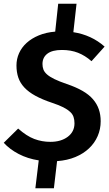

<svg xmlns="http://www.w3.org/2000/svg" viewBox="-22 -848 581 1026"><path d="M516 -200Q516 -158 500 -121Q484 -84 454 -55.5Q424 -27 381 -9Q338 9 283 13L266 158H167L185 9Q126 0 78 -25Q30 -50 -2 -85L75 -161Q120 -121 161 -105.5Q202 -90 247 -90Q304 -90 340 -117Q376 -144 376 -189Q376 -208 371 -223Q366 -238 352.5 -250.5Q339 -263 316.5 -274.5Q294 -286 258 -298Q204 -316 167.5 -336Q131 -356 108.5 -380Q86 -404 76 -433Q66 -462 66 -498Q66 -533 80 -564Q94 -595 120.5 -619Q147 -643 185.5 -659Q224 -675 273 -679L289 -828H387L370 -676Q467 -661 537 -599L467 -521Q433 -551 395 -566Q357 -581 309 -581Q257 -581 231 -561Q205 -541 205 -506Q205 -490 210 -476.5Q215 -463 229 -450.5Q243 -438 268.5 -425.5Q294 -413 335 -399Q385 -382 419.5 -362Q454 -342 475 -317.5Q496 -293 506 -264Q516 -235 516 -200Z"/></svg>

Font: Xgbmvzvtohvqztyvzapvmeyoton
Style: Regular
Weight: 500
Italic angle: -8°
Designer: Carrois Corporate & Edenspiekermann
Foundry: Carrois Corporate GbR & Edenspiekermann AG
Version: Version 2.001